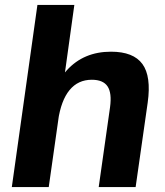

<svg xmlns="http://www.w3.org/2000/svg" viewBox="-20 -760 669 780"><path d="M427 -324Q435 -382 417 -409Q399 -436 353 -436Q297 -436 262.5 -394Q228 -352 216 -270L153 -194L162 -253Q183 -399 251.5 -474.5Q320 -550 431 -550Q522 -550 558.5 -500Q595 -450 580 -343L531 0H381ZM132 -740H282L232 -380L178 0H28Z"/></svg>

Font: Pathway Extreme SemiCondensed
Style: Bold Italic
Weight: 700
Width: 4
Italic angle: -8°
Version: Version 1.001;gftools[0.9.26]